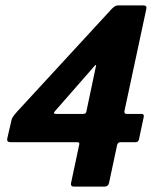

<svg xmlns="http://www.w3.org/2000/svg" viewBox="-20 -693 578 713"><path d="M255 0Q241 0 244 -14L274 -155Q277 -165 267 -165H19Q4 -165 7 -179L23 -248Q25 -256 32.5 -265.5Q40 -275 44 -279L395 -660Q403 -668 408 -670.5Q413 -673 420 -673H511Q520 -673 522.5 -669.5Q525 -666 523 -658L442 -280Q441 -270 450 -270H506Q515 -270 514 -260L496 -175Q493 -165 484 -165H428Q418 -165 415 -155L385 -14Q382 0 368 0ZM188 -270H289Q300 -270 301 -280L336 -446Q338 -451 336 -451.5Q334 -452 331 -448L184 -280Q175 -270 188 -270Z"/></svg>

Font: Glory Thin ExtraBold
Style: Italic
Weight: 800
Italic angle: -12°
Version: Version 1.011